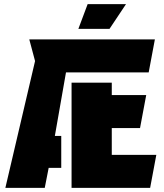

<svg xmlns="http://www.w3.org/2000/svg" viewBox="-20 -911 793 931"><path d="M277 -252V-97H216L197 0H6L150 -615L122 -720H731L701 -560H300L246 -252ZM327 -510H522V-450H689L659 -290H522V-160H738L708 0H327ZM405 -891H591L511 -771H360Z"/></svg>

Font: Protest Guerrilla
Style: Regular
Weight: 400
Designer: Octavio Pardo
Foundry: Ashler Design
Version: Version 2.005; ttfautohint (v1.8.4.7-5d5b)